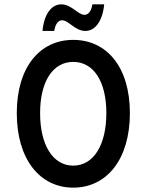

<svg xmlns="http://www.w3.org/2000/svg" viewBox="-20 -849 681 881"><path d="M316 12C470 12 576 -118 576 -330C576 -541 470 -666 316 -666C163 -666 57 -541 57 -330C57 -118 163 12 316 12ZM316 -89C223 -89 164 -183 164 -330C164 -476 223 -565 316 -565C409 -565 468 -476 468 -330C468 -183 409 -89 316 -89ZM372 -707C417 -707 451 -753 458 -829H404C399 -796 384 -781 368 -781C337 -781 309 -829 261 -829C216 -829 182 -784 175 -707H229C234 -740 248 -756 265 -756C295 -756 324 -707 372 -707Z"/></svg>

Font: Falling Sky
Style: Condensed
Weight: 400
Designer: Paul D. Hunt
Foundry: Adobe Systems Incorporated
Version: Version 1.02